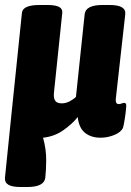

<svg xmlns="http://www.w3.org/2000/svg" viewBox="-30 -545 527 771"><path d="M54 206Q18 206 3 196.5Q-12 187 -10 168L19 -116Q19 -120 20 -125L58 -493Q61 -525 129 -525H160Q193 -525 207.5 -517Q222 -509 220 -493L187 -176Q184 -153 191 -141.5Q198 -130 218 -130Q234 -130 249.5 -138Q265 -146 275 -156L310 -488Q314 -525 382 -525H410Q477 -525 473 -488L435 -148Q433 -127 447 -127Q453 -127 458.5 -129.5Q464 -132 469 -132Q474 -132 476 -127Q478 -122 476 -107Q475 -93 471 -67.5Q467 -42 464 -32Q456 -14 429 -3Q402 8 374 8Q336 8 311.5 -11.5Q287 -31 282 -75Q261 -48 225 -22.5Q189 3 143 8Q156 56 155.5 98.5Q155 141 152 168Q148 206 79 206Z"/></svg>

Font: Asap Condensed Condensed ExtraBold
Style: Italic
Weight: 800
Width: 3
Italic angle: -6°
Designer: Pablo Cosgaya
Foundry: Omnibus-Type
Version: Version 3.001; ttfautohint (v1.8.4.7-5d5b)